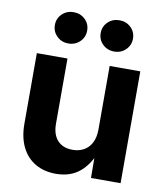

<svg xmlns="http://www.w3.org/2000/svg" viewBox="-84 -817 770 895"><g transform="rotate(10 301.0 -369.0)"><path d="M240.2 9.3Q184.6 9.3 143.1 -14.9Q101.6 -39.1 78.9 -85Q56.2 -130.9 56.2 -195.3V-529.3H201.2V-221.2Q201.2 -169.9 226.6 -142.1Q252 -114.3 297.9 -114.3Q328.1 -114.3 351.3 -127.2Q374.5 -140.1 387.7 -165.8Q400.9 -191.4 400.9 -229.5V-529.3H545.9V0H405.8L404.8 -135.3H422.4Q398.9 -66.4 354.2 -28.6Q309.6 9.3 240.2 9.3ZM409.7 -599.1Q377 -599.1 355 -620.6Q333 -642.1 333 -673.3Q333 -704.6 355 -725.8Q377 -747.1 409.7 -747.1Q441.9 -747.1 463.9 -725.8Q485.8 -704.6 485.8 -673.3Q485.8 -642.1 463.9 -620.6Q441.9 -599.1 409.7 -599.1ZM192.4 -599.1Q160.2 -599.1 138.2 -620.6Q116.2 -642.1 116.2 -673.3Q116.2 -704.6 138.2 -725.8Q160.2 -747.1 192.4 -747.1Q225.1 -747.1 247.1 -725.8Q269 -704.6 269 -673.3Q269 -642.1 247.1 -620.6Q225.1 -599.1 192.4 -599.1Z"/></g></svg>

Font: Inter 24pt
Style: Bold
Weight: 700
Designer: Rasmus Andersson
Foundry: rsms
Version: Version 4.001;git-66647c0bb